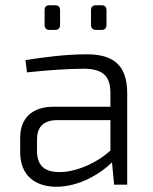

<svg xmlns="http://www.w3.org/2000/svg" viewBox="-20 -704 585 732"><path d="M191 -590C203 -590 209 -597 209 -610V-665C209 -677 203 -684 191 -684H168C156 -684 150 -677 150 -665V-610C150 -597 156 -590 168 -590ZM368 -590C380 -590 386 -597 386 -610V-665C386 -677 380 -684 368 -684H346C333 -684 327 -677 327 -665V-610C327 -597 333 -590 346 -590ZM83 -428C157 -436 240 -442 298 -442C378 -442 401 -409 401 -348V-297H184C103 -297 57 -254 57 -179V-123C57 -38 111 8 195 8C285 8 367 -45 407 -85L415 0H465V-348C465 -459 409 -497 310 -497C228 -497 143 -485 77 -475ZM121 -171C121 -218 143 -244 194 -246H401V-130C344 -78 263 -47 206 -48C149 -48 121 -74 121 -129Z"/></svg>

Font: SnT
Style: Regular
Weight: 300
Designer: Natanael Gama
Version: Version 1.001;PS 001.001;hotconv 1.0.70;makeotf.lib2.5.58329